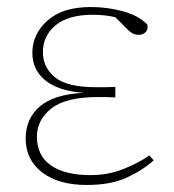

<svg xmlns="http://www.w3.org/2000/svg" viewBox="-20 -513 495 546"><path d="M227 13Q146 13 99.5 -23Q53 -59 53 -119Q53 -176 93.5 -210.5Q134 -245 218 -249Q147 -254 109.5 -284Q72 -314 72 -363Q72 -416 115 -454.5Q158 -493 238 -493Q285 -493 329.5 -481Q374 -469 399 -443Q402 -429 394 -421.5Q386 -414 375 -414Q363 -414 354.5 -419.5Q346 -425 337 -435L308 -464Q279 -471 244 -471Q174 -471 138 -441Q102 -411 102 -365Q102 -321 136.5 -293Q171 -265 253 -265Q265 -265 278 -265Q291 -265 308 -266V-236Q292 -237 280.5 -237Q269 -237 259 -237Q167 -237 126 -204.5Q85 -172 85 -125Q85 -70 125 -42.5Q165 -15 237 -15Q287 -15 330 -32Q373 -49 405 -71L417 -57Q386 -29 340.5 -8Q295 13 227 13Z"/></svg>

Font: Source Serif 4 SmText ExtraLight
Style: Regular
Weight: 200
Designer: Frank Grießhammer
Foundry: Adobe
Version: Version 4.005;hotconv 1.1.0;makeotfexe 2.6.0